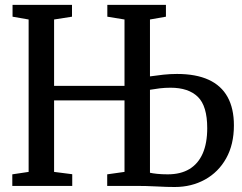

<svg xmlns="http://www.w3.org/2000/svg" viewBox="-20 -763 994 788"><path d="M697 4.5Q683 4.5 663.8 4Q644.5 3.5 622.8 2.2Q601 1 579.8 0.5Q558.5 0 540.5 0H420V-47.5L491 -57.5V-351H202V-57.5L276.5 -48V0H30.5V-47.5L97.5 -57.5V-683L31.5 -694.5V-743H275.5V-694.5L202 -683V-410.5H491V-683L420.5 -694.5V-743H661V-694.5L595.5 -683V-449.5Q622.5 -453.5 650.5 -456.5Q678.5 -459.5 706.5 -459.5Q784 -459.5 836 -435.8Q888 -412 914 -365Q940 -318 940 -248.5Q940 -170 908.2 -113.2Q876.5 -56.5 821.2 -26Q766 4.5 697 4.5ZM668.5 -47.5Q721.5 -47.5 757.5 -69.2Q793.5 -91 812 -133.2Q830.5 -175.5 830.5 -237Q830.5 -328 792 -365.5Q753.5 -403 680 -403Q657 -403 636 -400.5Q615 -398 595.5 -394.5V-54Q606 -51.5 625.2 -49.5Q644.5 -47.5 668.5 -47.5Z"/></svg>

Font: Merriweather 24pt SemiCondensed
Style: Regular
Weight: 400
Width: 4
Designer: Eben Sorkin
Foundry: Eben Sorkin
Version: Version 2.100